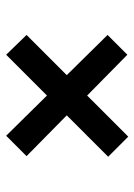

<svg xmlns="http://www.w3.org/2000/svg" viewBox="76 -648 447 640"><g transform="rotate(90 300.0 -328.5)"><path d="M163 -125 97 -193 231 -327 97 -463 163 -529 299 -395 436 -532 503 -465 365 -327 501 -193 433 -125 299 -261Z"/></g></svg>

Font: Pitagon Sans Mono SemiBold
Style: Regular
Weight: 600
Monospace: yes
Designer: Travis Tran
Foundry: Pitagon
Version: Version 1.001; ttfautohint (v1.8.4.7-5d5b);gftools[0.9.26]